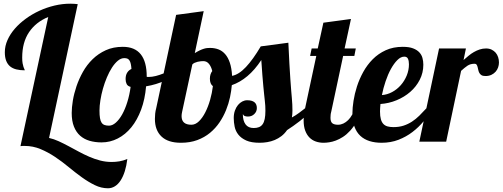

<svg xmlns="http://www.w3.org/2000/svg" viewBox="-20 -760 2697 1030"><path d="M238.8 -668.9Q172.4 -641.6 135.7 -587.2Q99.1 -532.7 99.1 -451.2Q99.1 -432.1 101.3 -420.2Q103.5 -408.2 106 -400.9Q108.4 -393.6 110.6 -389.6Q112.8 -385.7 112.8 -382.8Q86.9 -382.8 66.9 -387.9Q46.9 -393.1 33.4 -404.5Q20 -416 12.9 -434.6Q5.9 -453.1 5.9 -480Q5.9 -513.2 20.3 -545.4Q34.7 -577.6 59.8 -606.4Q85 -635.3 118.9 -659.9Q152.8 -684.6 191.7 -702.4Q230.5 -720.2 272.7 -730.2Q314.9 -740.2 356.9 -740.2Q368.2 -740.2 377.7 -739.5Q387.2 -738.8 397 -737.8L243.2 -20Q269 -14.2 295.2 -2.2Q321.3 9.8 348.1 24.2Q375 38.6 402.6 53.5Q430.2 68.4 458.7 80.8Q487.3 93.3 517.3 101.1Q547.4 108.9 579.1 108.9Q599.6 108.9 620.4 105.5Q641.1 102.1 663.1 92.8Q658.7 128.9 649.7 158Q640.6 187 627.4 207.5Q614.3 228 596.9 239Q579.6 250 559.1 250Q523.4 250 488.8 233.2Q454.1 216.3 419.2 191.2Q384.3 166 348.6 136.5Q313 106.9 275.4 81.8Q237.8 56.6 197.5 39.8Q157.2 22.9 112.8 22.9Q106.9 22.9 101.6 22.9Q96.2 22.9 89.8 23.9Z M940.9 -379.9Q911.6 -349.1 865.2 -327.6Q818.8 -306.2 763.7 -296.9Q757.8 -227.5 737.1 -171.9Q716.3 -116.2 684.6 -77.1Q652.8 -38.1 611.8 -17.1Q570.8 3.9 524.9 3.9Q490.2 3.9 460.7 -4.6Q431.2 -13.2 409.9 -32Q388.7 -50.8 376.7 -80.8Q364.7 -110.8 364.7 -153.8Q364.7 -183.1 370.8 -220.5Q377 -257.8 390.4 -297.4Q403.8 -336.9 425 -374.8Q446.3 -412.6 476.8 -442.4Q507.3 -472.2 547.4 -490.5Q587.4 -508.8 638.7 -508.8Q767.1 -508.8 767.1 -349.1V-348.1Q769.5 -347.2 771.7 -347.2Q773.9 -347.2 777.8 -347.2Q795.4 -347.2 815.7 -352.3Q835.9 -357.4 856.4 -365.7Q877 -374 896.5 -385Q916 -396 932.1 -407.2ZM680.7 -293.9Q665 -297.9 659.4 -309.3Q653.8 -320.8 653.8 -335.9Q653.8 -356.9 662.4 -370.4Q670.9 -383.8 685.1 -390.1Q684.1 -406.2 681.6 -417.2Q679.2 -428.2 674.8 -435.3Q670.4 -442.4 663.8 -445.3Q657.2 -448.2 647 -448.2Q628.9 -448.2 612.3 -434.3Q595.7 -420.4 580.8 -397.5Q565.9 -374.5 553.5 -345Q541 -315.4 532.2 -284.2Q523.4 -252.9 518.6 -222.4Q513.7 -191.9 513.7 -167Q513.7 -142.1 516.4 -126.5Q519 -110.8 525.1 -101.8Q531.2 -92.8 541 -89.4Q550.8 -85.9 564.9 -85.9Q583 -85.9 601.3 -102.1Q619.6 -118.2 635.3 -146Q650.9 -173.8 662.8 -211.9Q674.8 -250 680.7 -293.9Z M1658.7 -179.2Q1623.5 -137.7 1587.9 -110.1Q1552.2 -82.5 1520 -62Q1506.8 -43 1490 -30Q1473.1 -17.1 1453.9 -9Q1434.6 -1 1414.1 2.4Q1393.6 5.9 1373 5.9Q1328.1 5.9 1301 -6.3Q1273.9 -18.6 1258.8 -37.6Q1243.7 -56.6 1238.8 -80.3Q1233.9 -104 1233.9 -127Q1233.9 -148.9 1240.2 -166.7Q1246.6 -184.6 1256.8 -196.8Q1267.1 -209 1279.8 -215.6Q1292.5 -222.2 1305.7 -222.2Q1357.9 -222.2 1357.9 -180.2Q1357.9 -161.6 1344.2 -148.2Q1330.6 -134.8 1310.1 -134.8Q1301.8 -134.8 1294.2 -137.2Q1286.6 -139.6 1282.7 -147.9Q1282.7 -112.8 1297.1 -93Q1311.5 -73.2 1340.8 -73.2Q1357.4 -73.2 1369.1 -77.9Q1380.9 -82.5 1388.7 -93.3Q1396.5 -104 1400.1 -121.8Q1403.8 -139.6 1403.8 -166Q1403.8 -179.7 1403.1 -192.4Q1402.3 -205.1 1400.6 -220Q1398.9 -234.9 1397 -253.4Q1395 -272 1392.6 -297.6Q1390.1 -323.2 1387.5 -357.4Q1384.8 -391.6 1381.8 -438Q1346.7 -384.8 1307.1 -351.6Q1267.6 -318.4 1223.6 -303.2Q1221.2 -272.9 1213.9 -238.3Q1206.5 -203.6 1192.6 -169.2Q1178.7 -134.8 1157.5 -103.3Q1136.2 -71.8 1106.7 -47.4Q1077.1 -22.9 1038.3 -8.5Q999.5 5.9 950.7 5.9Q881.3 5.9 846.2 -27.8Q811 -61.5 811 -122.1Q811 -136.2 812.5 -150.6Q814 -165 817.9 -179.2L924.8 -680.2L1072.8 -700.2L1024.9 -475.1Q1040 -484.4 1052 -490Q1064 -495.6 1073.7 -498.5Q1083.5 -501.5 1091.6 -502.2Q1099.6 -502.9 1106.9 -502.9Q1131.3 -502.9 1151.9 -495.1Q1172.4 -487.3 1188 -469.5Q1203.6 -451.7 1213.1 -423.1Q1222.7 -394.5 1225.1 -353Q1261.2 -359.9 1299.3 -400.4Q1337.4 -440.9 1378.9 -511.2L1526.9 -530.8Q1529.8 -465.8 1532.5 -418.2Q1535.2 -370.6 1537.6 -335.7Q1540 -300.8 1542 -276.4Q1543.9 -252 1545.7 -233.2Q1547.4 -214.4 1548.1 -199Q1548.8 -183.6 1548.8 -167Q1548.8 -146.5 1545.9 -129.9Q1566.4 -141.1 1584.5 -154.5Q1602.5 -168 1616.7 -179.2ZM957 -160.2Q954.1 -147.5 954.1 -137.2Q954.1 -90.8 1006.8 -90.8Q1028.3 -90.8 1047.4 -109.4Q1066.4 -127.9 1081.5 -157.7Q1096.7 -187.5 1107.2 -224.4Q1117.7 -261.2 1122.1 -297.9Q1106 -309.6 1106 -337.9Q1106 -350.6 1109.4 -361.1Q1112.8 -371.6 1118.7 -378.9Q1113.3 -401.9 1101.3 -417Q1089.4 -432.1 1070.8 -432.1Q1065.4 -432.1 1057.1 -431.4Q1048.8 -430.7 1040 -428.5Q1031.2 -426.3 1023.7 -422.9Q1016.1 -419.4 1011.7 -414.1Z M1925.8 -179.2Q1911.6 -138.7 1894.3 -108.9Q1877 -79.1 1858.2 -58.6Q1839.4 -38.1 1819.6 -25.4Q1799.8 -12.7 1781.2 -5.9Q1762.7 1 1745.8 3.4Q1729 5.9 1715.8 5.9Q1693.4 5.9 1673.8 -1Q1654.3 -7.8 1639.9 -22.5Q1625.5 -37.1 1617.2 -59.6Q1608.9 -82 1608.9 -113.8Q1608.9 -127.4 1610.8 -143.8Q1612.8 -160.2 1616.7 -179.2L1676.8 -460H1643.6L1651.9 -500H1684.6L1714.8 -638.2L1862.8 -658.2L1828.6 -500H1888.7L1880.9 -460H1820.8L1756.8 -160.2Q1754.4 -151.9 1753.7 -143.8Q1752.9 -135.7 1752.9 -127.9Q1752.9 -106.9 1762.7 -98.9Q1772.5 -90.8 1793.5 -90.8Q1808.1 -90.8 1822 -97.4Q1835.9 -104 1847.7 -115.7Q1859.4 -127.4 1868.7 -143.8Q1877.9 -160.2 1883.8 -179.2Z M2301.8 -179.2Q2280.8 -144 2253.7 -110.8Q2226.6 -77.6 2192.6 -51.8Q2158.7 -25.9 2117.4 -10Q2076.2 5.9 2026.9 5.9Q1991.2 5.9 1962.4 -3.2Q1933.6 -12.2 1913.1 -31.2Q1892.6 -50.3 1881.6 -80.3Q1870.6 -110.4 1870.6 -152.8Q1870.6 -181.6 1876.5 -219.2Q1882.3 -256.8 1895 -296.4Q1907.7 -335.9 1928.7 -374Q1949.7 -412.1 1979.5 -442.1Q2009.3 -472.2 2049.3 -490.5Q2089.4 -508.8 2140.6 -508.8Q2174.3 -508.8 2195.6 -500.7Q2216.8 -492.7 2229.2 -479.5Q2241.7 -466.3 2246.3 -449Q2251 -431.6 2251 -413.1Q2251 -369.6 2231.9 -332.3Q2212.9 -294.9 2180.9 -267.1Q2148.9 -239.3 2107.4 -222.2Q2065.9 -205.1 2021 -202.1Q2020 -190.9 2019.3 -180.9Q2018.6 -170.9 2018.6 -162.1Q2018.6 -136.7 2023.2 -120.4Q2027.8 -104 2036.9 -94.7Q2045.9 -85.4 2059.3 -81.8Q2072.8 -78.1 2090.8 -78.1Q2120.6 -78.1 2144.8 -85.9Q2168.9 -93.8 2189.9 -107.4Q2210.9 -121.1 2229.7 -139.6Q2248.5 -158.2 2267.6 -179.2ZM2028.8 -250Q2057.1 -252 2083.5 -266.1Q2109.9 -280.3 2129.9 -303Q2149.9 -325.7 2161.9 -354.7Q2173.8 -383.8 2173.8 -415Q2173.8 -433.6 2168.5 -444.8Q2163.1 -456.1 2148.9 -456.1Q2129.9 -456.1 2111.6 -437.7Q2093.3 -419.4 2077.1 -390.1Q2061 -360.8 2048.6 -324Q2036.1 -287.1 2028.8 -250Z M2229.5 0 2335.4 -500H2479.5L2466.8 -438Q2480 -449.7 2493.7 -460.9Q2507.3 -472.2 2522.2 -480.7Q2537.1 -489.3 2553.2 -494.6Q2569.3 -500 2587.4 -500Q2604.5 -500 2617.4 -493.7Q2630.4 -487.3 2639.2 -477.1Q2647.9 -466.8 2652.3 -453.1Q2656.7 -439.5 2656.7 -424.8Q2656.7 -411.6 2652.3 -398.7Q2647.9 -385.7 2638.9 -375.5Q2629.9 -365.2 2616.2 -358.6Q2602.5 -352.1 2584.5 -352.1Q2570.3 -352.1 2562.7 -356.9Q2555.2 -361.8 2551.3 -369.1Q2547.4 -376.5 2545.7 -385Q2543.9 -393.6 2542 -400.9Q2540 -408.2 2536.9 -413.1Q2533.7 -418 2526.4 -418Q2503.4 -418 2487.8 -407.5Q2472.2 -397 2453.6 -379.9L2373.5 0Z"/></svg>

Font: Lobster
Style: Regular
Weight: 400
Designer: Pablo Impallari
Foundry: Pablo Impallari
Version: Version 1.007; ttfautohint (v1.1) -l 8 -r 50 -G 50 -x 14 -D 